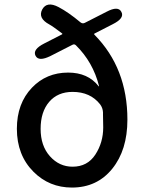

<svg xmlns="http://www.w3.org/2000/svg" viewBox="-20 -832 658 865"><path d="M304 13Q202 13 131 -58Q56 -133 56 -252Q56 -366 124 -437Q189 -505 287 -505Q376 -505 424 -444Q427 -440 426 -445Q399 -552 322 -628Q315 -635 306 -630L208 -580Q154 -553 140 -581Q126 -609 179 -636L259 -677Q263 -679 259 -682Q217 -714 202 -722Q150 -750 170 -789Q191 -828 244 -800Q288 -777 343 -731Q352 -724 362 -729L460 -779Q513 -807 527 -778Q542 -750 488 -723L406 -681Q402 -679 406 -675Q554 -525 554 -293Q554 -156 485.5 -71.5Q417 13 304 13ZM307 -81Q374 -81 409.5 -135.5Q445 -190 445 -258Q445 -287 444 -316V-326Q443 -346 431 -362Q387 -418 307 -418Q240 -418 201.5 -373Q163 -328 163 -251.5Q163 -175 205 -128Q247 -81 307 -81Z"/></svg>

Font: Resource Han Rounded KR Medium
Style: Regular
Weight: 500
Designer: Cyano Hao (round all glyphs); Ryoko NISHIZUKA 西塚涼子 (kana, bopomofo & ideographs); Paul D. Hunt (Latin, Greek & Cyrillic)
Foundry: Cyano Hao
Version: 0.990